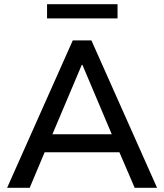

<svg xmlns="http://www.w3.org/2000/svg" viewBox="-20 -898 785 918"><path d="M14 0 328 -705H417L731 0H624L538 -200L585 -170H159L206 -200L122 0ZM371 -588 220 -231 195 -256H549L525 -231L374 -588ZM205 -810V-878H542V-810Z"/></svg>

Font: Nunito Sans 11pt SemiBold
Style: Regular
Weight: 600
Version: Version 3.101;gftools[0.9.27]